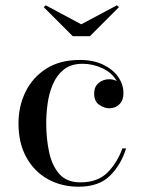

<svg xmlns="http://www.w3.org/2000/svg" viewBox="-20 -697 548 727"><path d="M287.5 -605 423 -677 430.5 -670 320.5 -560H255.5L145.5 -670L153 -677ZM457.5 -135Q438 -72.5 396 -31.2Q354 10 278 10Q212.5 10 161 -18.8Q109.5 -47.5 79.8 -101.2Q50 -155 50 -230Q50 -295 76.8 -349.5Q103.5 -404 155.2 -437Q207 -470 282.5 -470Q333.5 -470 370.5 -452.2Q407.5 -434.5 427.5 -405.8Q447.5 -377 447.5 -344Q447.5 -317 432 -302Q416.5 -287 393.5 -287Q375 -287 355.8 -300Q336.5 -313 336.5 -343Q336.5 -369 353.8 -383Q371 -397 393.5 -397Q409.5 -397 422 -390Q404.5 -421.5 368 -438.5Q331.5 -455.5 293 -455.5Q249 -455.5 222 -434Q195 -412.5 180.2 -378Q165.5 -343.5 160.2 -304.5Q155 -265.5 155 -230Q155 -173 165.8 -121.8Q176.5 -70.5 204.5 -38.5Q232.5 -6.5 284.5 -6.5Q349 -6.5 386 -42.8Q423 -79 443.5 -135Z"/></svg>

Font: Bodoni* 16
Style: Regular
Weight: 400
Version: Version 2.2